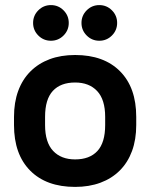

<svg xmlns="http://www.w3.org/2000/svg" viewBox="-20 -725 590 754"><path d="M275 9Q162 9 98.5 -55Q35 -119 35 -234V-266Q35 -323 51.5 -368Q68 -413 99.5 -444.5Q131 -476 175 -492.5Q219 -509 275 -509Q388 -509 451.5 -445Q515 -381 515 -266V-234Q515 -177 498.5 -132Q482 -87 450.5 -55.5Q419 -24 374.5 -7.5Q330 9 275 9ZM275 -99Q332 -99 362.5 -132Q393 -165 393 -234V-266Q393 -334 361.5 -367.5Q330 -401 275 -401Q218 -401 187.5 -368Q157 -335 157 -266V-234Q157 -166 188.5 -132.5Q220 -99 275 -99ZM180 -565Q151 -565 130.5 -585.5Q110 -606 110 -635Q110 -664 130.5 -684.5Q151 -705 180 -705Q209 -705 229.5 -684.5Q250 -664 250 -635Q250 -606 229.5 -585.5Q209 -565 180 -565ZM370 -565Q341 -565 320.5 -585.5Q300 -606 300 -635Q300 -664 320.5 -684.5Q341 -705 370 -705Q399 -705 419.5 -684.5Q440 -664 440 -635Q440 -606 419.5 -585.5Q399 -565 370 -565Z"/></svg>

Font: PT Root UI Web Bold
Style: Regular
Weight: 700
Designer: Vitaly Kuzmin
Foundry: ParaType Ltd.
Version: Version 1.000W